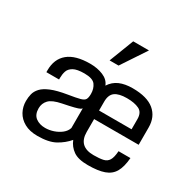

<svg xmlns="http://www.w3.org/2000/svg" viewBox="-166 -961 1183 1159"><g transform="rotate(30 425.0 -382.0)"><path d="M229 9.8Q174.3 9.8 137.5 -10.7Q100.6 -31.2 82.3 -64.9Q64 -98.6 64 -138.2Q64 -164.1 69.8 -187.7Q75.7 -211.4 95 -232.4Q114.3 -253.4 154.3 -270Q194.3 -286.6 263.2 -297.9Q318.4 -306.6 343.5 -313.5Q368.7 -320.3 375.7 -333Q382.8 -345.7 382.8 -371.6Q382.8 -407.7 364.3 -433.3Q345.7 -459 287.6 -459Q235.8 -459 211.2 -444.8Q186.5 -430.7 179.4 -408.7Q172.4 -386.7 172.4 -362.3V-350.6H84V-364.3Q84 -442.9 135.3 -485.1Q186.5 -527.3 288.1 -527.3Q338.9 -527.3 379.2 -510.5Q419.4 -493.7 433.1 -458.5Q456.1 -494.6 493.7 -511Q531.2 -527.3 584.5 -527.3Q685.5 -527.3 735.6 -485.6Q785.6 -443.8 785.6 -370.1V-249.5H475.1V-160.2Q475.1 -59.1 580.6 -59.1Q621.1 -59.1 646.2 -64.5Q671.4 -69.8 684.1 -90.3Q696.8 -110.8 699.7 -155.3H782.7Q777.8 -92.3 757.1 -56.2Q736.3 -20 693.8 -4.9Q651.4 10.3 580.6 10.3Q513.2 10.3 478.8 -13.9Q444.3 -38.1 428.7 -77.6Q397.5 -40.5 352.3 -15.4Q307.1 9.8 229 9.8ZM475.1 -309.1H701.7V-379.9Q701.7 -426.8 669.4 -442.4Q637.2 -458 584 -458Q529.3 -458 502.2 -438.5Q475.1 -418.9 475.1 -371.1ZM245.1 -55.2Q273.4 -55.2 302.5 -64.9Q331.5 -74.7 353.8 -92.5Q376 -110.4 383.3 -134.3V-273.4Q383.3 -268.6 373.8 -263.2Q364.3 -257.8 337.6 -251Q311 -244.1 259.8 -233.9Q198.2 -221.7 175.3 -197.5Q152.3 -173.3 152.3 -138.7Q152.3 -95.2 178.7 -75.2Q205.1 -55.2 245.1 -55.2ZM444.8 -773.9H554.7L441.4 -603H378.9Z"/></g></svg>

Font: Monda
Style: Regular
Weight: 400
Designer: Vernon Adams
Foundry: Vernon Adams
Version: Version 2.100; ttfautohint (v1.8.3)